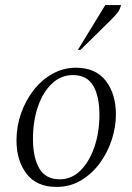

<svg xmlns="http://www.w3.org/2000/svg" viewBox="-20 -727 522 757"><path d="M203 10Q125 10 85 -41.5Q45 -93 45 -174Q45 -229 63 -280Q81 -331 112.5 -371.5Q144 -412 187 -436Q230 -460 279 -460Q357 -460 397 -408.5Q437 -357 437 -275Q437 -226 420.5 -175.5Q404 -125 373 -83Q342 -41 299 -15.5Q256 10 203 10ZM216 -20Q262 -20 297 -54.5Q332 -89 352 -147Q372 -205 372 -275Q372 -347 347.5 -389Q323 -431 267 -431Q221 -431 185.5 -398Q150 -365 130 -308Q110 -251 110 -179Q110 -106 135 -63Q160 -20 216 -20ZM287 -530 395 -707H457Q454 -692 445.5 -680Q437 -668 420 -651L297 -530Z"/></svg>

Font: Spectral Light
Style: Italic
Weight: 300
Italic angle: -10°
Designer: Jean-Baptiste Levee
Foundry: Production Type
Version: Version 2.001